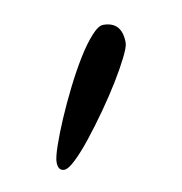

<svg xmlns="http://www.w3.org/2000/svg" viewBox="-37 -715 228 240"><g transform="rotate(-10 77.0 -595.0)"><path d="M131 -653Q131 -648 124.5 -635Q118 -622 108.5 -606.5Q99 -591 87 -574Q75 -557 63.5 -542.5Q52 -528 42.5 -519Q33 -510 28 -510Q20 -510 20 -521Q20 -527 25 -541.5Q30 -556 37.5 -573.5Q45 -591 54.5 -610Q64 -629 73.5 -644.5Q83 -660 92 -670Q101 -680 107 -680Q131 -680 131 -653Z"/></g></svg>

Font: Life Savers
Style: Regular
Weight: 400
Designer: Pablo Impallari, Rodrigo Fuenzalida, Brenda Gallo
Foundry: Pablo Impallari, Rodrigo Fuenzalida, Brenda Gallo
Version: Version 3.001; ttfautohint (v0.95) -l 8 -r 50 -G 200 -x 14 -